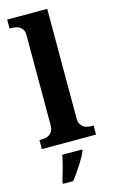

<svg xmlns="http://www.w3.org/2000/svg" viewBox="-145 -813 643 1088"><g transform="rotate(-15 176.0 -269.5)"><path d="M28.8 -53.2Q40 -53.2 52.5 -55.4Q64.9 -57.6 75.4 -64.5Q85.9 -71.3 93 -84Q100.1 -96.7 100.1 -118.2V-646Q100.1 -666 93 -678Q85.9 -689.9 75.2 -696.5Q64.5 -703.1 52 -705.1Q39.6 -707 28.8 -707H17.1V-759.8H252V-118.2Q252 -96.7 259 -84Q266.1 -71.3 276.6 -64.5Q287.1 -57.6 299.8 -55.4Q312.5 -53.2 323.2 -53.2H335V0H17.1V-53.2ZM81.5 208Q86.4 192.9 92 174.3Q97.7 155.8 103 136Q108.4 116.2 113 96.9Q117.7 77.6 120.6 61H236.8V70.8Q230 86.4 219 106Q208 125.5 194.8 145.8Q181.6 166 168 185.5Q154.3 205.1 141.6 221.2H81.5Z"/></g></svg>

Font: Droids
Style: b
Weight: 700
Foundry: Ascender Corporation
Version: Version 1.00 build 113